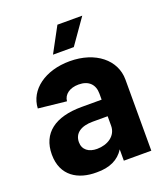

<svg xmlns="http://www.w3.org/2000/svg" viewBox="-131 -793 779 893"><g transform="rotate(-20 258.5 -346.0)"><path d="M331 -332V-302H232C101 -302 26 -247 26 -141C26 -35 103 9 194 8C259 9 304 -13 331 -56V0H467V-352C467 -449 380 -521 252 -521C130 -521 42 -456 38 -365L177 -350C180 -383 210 -405 254 -405C304 -405 331 -377 331 -332ZM164 -152C164 -197 200 -220 257 -220H331V-173C331 -123 286 -94 233 -94C193 -94 164 -114 164 -152ZM190 -576H293L380 -700H257Z"/></g></svg>

Font: Vanilla Cream ExtraBold
Style: Regular
Weight: 800
Designer: Jeremy Tribby, Jinavaṁso
Foundry: Tribby Type
Version: Version 1.422;Glyphs 3.1.2 (3151)